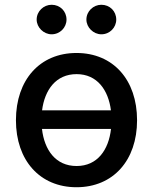

<svg xmlns="http://www.w3.org/2000/svg" viewBox="-20 -775 642 806"><path d="M301.1 11C454.9 11 555.4 -101.6 555.4 -270.2C555.4 -440 454.9 -552.6 301.1 -552.6C147.4 -552.6 46.9 -440 46.9 -270.2C46.9 -101.6 147.4 11 301.1 11ZM133.9 -692.8C133.9 -659.8 163.4 -631 196.7 -631C232.2 -631 259.2 -659.8 259.2 -692.8C259.2 -728 232.2 -755 196.7 -755C163.4 -755 133.9 -728 133.9 -692.8ZM156.2 -233.7H446C436.1 -146 389.2 -78.1 301.5 -78.1C213.1 -78.1 166.2 -146 156.2 -233.7ZM156.6 -311.8C167.6 -397.4 214.5 -463.8 301.5 -463.8C387.8 -463.8 434.7 -397.4 445.7 -311.8ZM342.7 -692.8C342.7 -659.8 372.2 -631 405.5 -631C441.1 -631 468 -659.8 468 -692.8C468 -728 441.1 -755 405.5 -755C372.2 -755 342.7 -728 342.7 -692.8Z"/></svg>

Font: Margiela Sans Medium
Style: Regular
Weight: 500
Designer: Stefan Endress, Andreas Faust
Version: Version 1.100;FEAKit 1.0